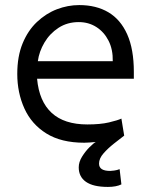

<svg xmlns="http://www.w3.org/2000/svg" viewBox="-20 -550 600 756"><path d="M405 186Q347 186 318.5 166Q290 146 290 109Q290 88 303 67Q316 46 332 30Q348 14 357 9Q345 10 334 11Q323 12 312 12Q221 12 162.5 -24.5Q104 -61 76 -123Q48 -185 48 -259Q48 -328 69 -379Q90 -430 125.5 -463.5Q161 -497 204 -513.5Q247 -530 292 -530Q359 -530 407 -501.5Q455 -473 481 -414.5Q507 -356 507 -267Q507 -263 507 -255Q507 -247 507 -240H126Q134 -151 183.5 -105.5Q233 -60 324 -60Q375 -60 409 -68Q443 -76 458 -83L469 -16Q452 -3 428.5 15.5Q405 34 387.5 54Q370 74 370 94Q370 109 381 116Q392 123 414 123Q419 123 430 121.5Q441 120 451 116L458 176Q448 181 434.5 183.5Q421 186 405 186ZM129 -309H424Q425 -355 407.5 -389.5Q390 -424 359.5 -443.5Q329 -463 290 -463Q245 -463 210.5 -440.5Q176 -418 155 -382.5Q134 -347 129 -309Z"/></svg>

Font: Ubuntu Sans Mono
Style: Regular
Weight: 400
Monospace: yes
Designer: Dalton Maag Ltd
Foundry: Dalton Maag Ltd
Version: Version 1.006